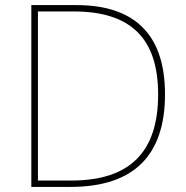

<svg xmlns="http://www.w3.org/2000/svg" viewBox="-20 -785 732 754"><path d="M628 -415C628 -642 516 -765 280 -765H103V-51H257C507 -51 628 -176 628 -415ZM601 -414C601 -187 489 -76 260 -76H129V-740H270C502 -740 601 -626 601 -414Z"/></svg>

Font: Noto Sans Tamil UI Thin
Style: Regular
Weight: 100
Designer: Jelle Bosma - Monotype Design Team
Foundry: Monotype Imaging Inc.
Version: Version 2.004